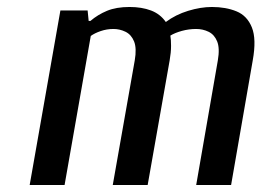

<svg xmlns="http://www.w3.org/2000/svg" viewBox="-20 -530 749 550"><path d="M65 0 153 -500H231L234 -470H239Q260 -488 286.5 -499Q313 -510 351 -510Q386 -510 412.5 -500Q439 -490 455 -467Q483 -488 519 -499Q555 -510 587 -510Q627 -510 657.5 -497.5Q688 -485 701.5 -451.5Q715 -418 704 -357L642 0H542L604 -357Q610 -392 602 -411.5Q594 -431 577.5 -439Q561 -447 542 -447Q521 -447 501 -441.5Q481 -436 468 -428Q470 -417 470 -398.5Q470 -380 466 -357L403 0H303L366 -357Q372 -392 364 -411.5Q356 -431 339.5 -439Q323 -447 305 -447Q286 -447 268.5 -441Q251 -435 240 -427L165 0Z"/></svg>

Font: Cuprum Medium
Style: Italic
Weight: 500
Italic angle: -10°
Version: Version 3.000